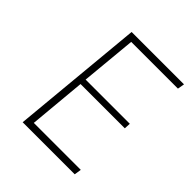

<svg xmlns="http://www.w3.org/2000/svg" viewBox="-173 -718 828 828"><g transform="rotate(45 241.5 -304.0)"><path d="M97.5 0 154.5 -607.5H474L468.5 -576H183.5L159.5 -322H429L427.5 -293H157.5L133.5 -32H420L415 0Z"/></g></svg>

Font: Karla ExtraLight
Style: Italic
Weight: 250
Italic angle: -8°
Designer: Jonathan Pinhorn
Version: Version 2.004;gftools[0.9.33]